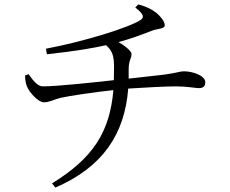

<svg xmlns="http://www.w3.org/2000/svg" viewBox="-20 -795 1040 867"><path d="M93 -454C94 -432 97 -414 102 -404C113 -377 153 -333 178 -333C203 -333 224 -346 253 -353C291 -362 414 -380 492 -388C476 -201 402 -82 215 33L230 52C445 -41 543 -190 559 -395C631 -400 731 -405 775 -405C825 -405 862 -397 879 -397C900 -397 907 -408 907 -424C907 -453 851 -473 811 -473C792 -473 785 -467 722 -458L561 -440V-482C561 -523 574 -531 574 -551C574 -564 545 -588 515 -605C568 -619 616 -637 668 -657C692 -666 724 -664 724 -681C724 -699 703 -723 687 -736C670 -750 644 -765 604 -775L591 -761C630 -731 632 -716 615 -705C567 -672 359 -607 187 -575L192 -550C331 -565 405 -579 459 -591C489 -564 494 -541 495 -497L494 -433C413 -424 239 -405 174 -405C149 -405 131 -430 109 -460Z"/></svg>

Font: Source Han Serif KR
Style: Regular
Weight: 400
Designer: Ryoko NISHIZUKA 西塚涼子 (kana & ideographs); Frank Grießhammer (Latin, Greek & Cyrillic); Wenlong ZHANG 张文龙 (bopomofo); San
Foundry: Adobe
Version: Version 2.001;hotconv 1.1.0;makeotfexe 2.6.0